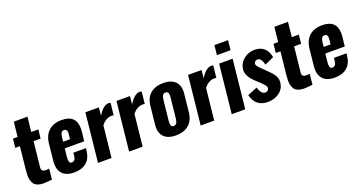

<svg xmlns="http://www.w3.org/2000/svg" viewBox="-44 -1460 3997 2139"><g transform="rotate(-20 1954.0 -390.5)"><path d="M189.9 6.8Q153.3 5.4 127.4 -5.9Q101.6 -17.1 87.9 -36.1Q74.7 -55.7 67.9 -81.1Q61.5 -104 61.5 -130.4Q61.5 -132.8 61.5 -135.7Q62.5 -165 64.9 -198.2L93.8 -473.1H38.6L49.8 -578.1H104.5L123.5 -752.9H285.2L266.6 -578.1H350.1L339.4 -473.1H255.9L224.1 -171.4Q223.6 -167.5 223.6 -163.6Q223.6 -124.5 271 -123Q279.3 -122.6 288.8 -123.5Q298.3 -124.5 306.6 -126L314.9 -127.4L301.8 -1Q241.2 6.8 201.7 6.8Q195.8 6.8 189.9 6.8Z M563 -354.5H645L650.9 -412.1Q651.9 -420.9 651.9 -428.7Q651.9 -449.2 645 -459.5Q635.7 -473.6 614.7 -473.6Q594.7 -473.6 583.5 -457.3Q572.3 -440.9 567.9 -401.4ZM564.9 9.8Q468.8 9.8 422.9 -42Q384.8 -84.5 385.3 -155.8Q385.3 -170.9 386.7 -187.5L407.7 -390.1Q418 -484.9 475.1 -536.4Q532.2 -587.9 627.4 -587.9Q799.8 -587.9 799.8 -426.3Q799.8 -408.7 797.9 -389.2L785.6 -278.8H555.2L544.4 -179.2Q543.5 -167 543.5 -156.2Q543.5 -135.7 547.9 -123Q554.7 -104.5 576.7 -104.5Q618.2 -104.5 625 -163.1L628.9 -200.7H777.8L773.9 -168Q763.7 -81.5 709.7 -35.9Q655.8 9.8 564.9 9.8Z M847.7 0 908.2 -578.1H1068.4L1058.6 -482.9Q1122.6 -585.4 1185.5 -585.4Q1194.8 -585.4 1208 -581.5L1192.9 -438.5Q1176.8 -442.4 1164.6 -441.9Q1098.1 -438.5 1047.4 -373.5L1007.8 0Z M1216.3 0 1276.9 -578.1H1437L1427.2 -482.9Q1491.2 -585.4 1554.2 -585.4Q1563.5 -585.4 1576.7 -581.5L1561.5 -438.5Q1545.4 -442.4 1533.2 -441.9Q1466.8 -438.5 1416 -373.5L1376.5 0Z M1770 9.8Q1676.3 9.8 1628.4 -39.1Q1588.9 -79.6 1588.9 -150.9Q1588.9 -165.5 1590.3 -181.2L1613.3 -397Q1622.6 -489.7 1680.4 -538.8Q1738.3 -587.9 1832.5 -587.9Q1927.2 -587.9 1975.6 -539.1Q2015.6 -498.5 2015.6 -428.2Q2015.6 -413.1 2013.7 -397L1991.2 -181.2Q1981.4 -88.4 1923.1 -39.3Q1864.7 9.8 1770 9.8ZM1781.2 -98.1Q1805.2 -98.1 1816.4 -116Q1827.6 -133.8 1831.5 -169.9L1856.4 -407.7Q1857.4 -419.4 1857.4 -429.2Q1857.9 -449.7 1853 -461.9Q1846.2 -480 1821.8 -480Q1798.3 -480 1787.1 -461.4Q1775.9 -442.9 1772.5 -407.7L1747.6 -169.9Q1746.6 -158.7 1746.6 -148.9Q1746.6 -128.9 1751.5 -116.2Q1758.3 -97.7 1781.2 -98.1Z M2064.9 0 2125.5 -578.1H2285.6L2275.9 -482.9Q2339.8 -585.4 2402.8 -585.4Q2412.1 -585.4 2425.3 -581.5L2410.2 -438.5Q2394 -442.4 2381.8 -441.9Q2315.4 -438.5 2264.6 -373.5L2225.1 0Z M2502.9 -674.8 2515.1 -789.6H2676.8L2664.6 -674.8ZM2433.1 0 2493.7 -578.1H2653.8L2593.3 0Z M2862.3 9.8Q2788.6 9.8 2743.7 -25.4Q2698.7 -60.5 2678.2 -136.2L2794.9 -184.6Q2806.6 -143.1 2826.2 -120.1Q2844.2 -99.1 2867.7 -99.1Q2869.6 -99.1 2871.6 -99.1Q2887.7 -100.1 2899.4 -111.3Q2911.1 -122.6 2912.1 -139.6Q2912.6 -149.9 2903.1 -164.6Q2893.6 -179.2 2881.8 -191.2Q2870.1 -203.1 2852.1 -220.2Q2848.1 -223.6 2846.2 -225.6L2802.2 -266.6Q2721.7 -340.8 2721.7 -413.1Q2721.7 -420.9 2722.7 -428.7Q2731 -498.5 2787.1 -543.2Q2843.3 -587.9 2916 -587.9Q2986.3 -587.9 3029.1 -549.1Q3071.8 -510.3 3083.5 -439.5L2974.6 -391.1Q2968.8 -424.3 2952.6 -449.2Q2936.5 -474.1 2913.1 -475.6Q2912.1 -475.6 2911.6 -475.6Q2894.5 -475.6 2882.8 -465.8Q2871.1 -455.6 2868.7 -440.9Q2866.7 -430.2 2876 -415Q2885.3 -399.9 2895.5 -389.4Q2905.8 -378.9 2926.8 -359.4Q2929.2 -356.9 2930.9 -355.2Q2932.6 -353.5 2934.6 -352.1L2977.1 -309.6Q2999 -288.6 3011 -275.6Q3022.9 -262.7 3038.1 -241.2Q3052.7 -219.7 3058.6 -196.3Q3062.5 -180.2 3063 -162.6Q3063 -154.8 3062 -147Q3054.2 -74.2 2996.3 -32.2Q2938.5 9.8 2862.3 9.8Z M3278.8 6.8Q3242.2 5.4 3216.3 -5.9Q3190.4 -17.1 3176.8 -36.1Q3163.6 -55.7 3156.7 -81.1Q3150.4 -104 3150.4 -130.4Q3150.4 -132.8 3150.4 -135.7Q3151.4 -165 3153.8 -198.2L3182.6 -473.1H3127.4L3138.7 -578.1H3193.4L3212.4 -752.9H3374L3355.5 -578.1H3439L3428.2 -473.1H3344.7L3313 -171.4Q3312.5 -167.5 3312.5 -163.6Q3312.5 -124.5 3359.9 -123Q3368.2 -122.6 3377.7 -123.5Q3387.2 -124.5 3395.5 -126L3403.8 -127.4L3390.6 -1Q3330.1 6.8 3290.5 6.8Q3284.7 6.8 3278.8 6.8Z M3651.9 -354.5H3733.9L3739.7 -412.1Q3740.7 -420.9 3740.7 -428.7Q3740.7 -449.2 3733.9 -459.5Q3724.6 -473.6 3703.6 -473.6Q3683.6 -473.6 3672.4 -457.3Q3661.1 -440.9 3656.7 -401.4ZM3653.8 9.8Q3557.6 9.8 3511.7 -42Q3473.6 -84.5 3474.1 -155.8Q3474.1 -170.9 3475.6 -187.5L3496.6 -390.1Q3506.8 -484.9 3564 -536.4Q3621.1 -587.9 3716.3 -587.9Q3888.7 -587.9 3888.7 -426.3Q3888.7 -408.7 3886.7 -389.2L3874.5 -278.8H3644L3633.3 -179.2Q3632.3 -167 3632.3 -156.2Q3632.3 -135.7 3636.7 -123Q3643.6 -104.5 3665.5 -104.5Q3707 -104.5 3713.9 -163.1L3717.8 -200.7H3866.7L3862.8 -168Q3852.5 -81.5 3798.6 -35.9Q3744.6 9.8 3653.8 9.8Z"/></g></svg>

Font: Oswald
Style: Bold
Weight: 700
Designer: Vernon Adams
Foundry: Vernon Adams
Version: 3.0; ttfautohint (v0.94.23-7a4d-dirty) -l 8 -r 50 -G 200 -x 